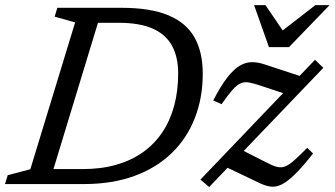

<svg xmlns="http://www.w3.org/2000/svg" viewBox="-38 -719 1308 750"><path d="M284 -58.5Q356.5 -58.5 415.5 -75.2Q474.5 -92 519.8 -124Q565 -156 595.8 -201.8Q626.5 -247.5 642.2 -305.5Q658 -363.5 658 -432.5Q658 -495.5 634.2 -539.8Q610.5 -584 559.2 -607Q508 -630 424.5 -630H290L309.5 -688.5H437.5Q550 -688.5 619.8 -659.2Q689.5 -630 721.8 -572.8Q754 -515.5 754 -431Q754 -337.5 723.5 -258.8Q693 -180 633.8 -122Q574.5 -64 487.8 -32Q401 0 289 0H99L118 -58.5ZM255.5 -631.5 175.5 -654 186 -688.5H362.5L153 0H-18.5L-8 -34.5L80.5 -58ZM745 -17.5 1192.5 -485.5 1225 -454 779 11.5ZM827.5 -312 795 -326.5Q824.5 -384 850 -416.5Q875.5 -449 899.2 -462.8Q923 -476.5 947 -476.2Q971 -476 997 -467L1158 -414L1101.5 -344L981 -384Q953 -393.5 934.8 -396.8Q916.5 -400 901.8 -393.5Q887 -387 870 -367.8Q853 -348.5 827.5 -312ZM978 -3 840.5 -68.5 904 -134.5 1001.5 -85Q1026 -72 1042.8 -67.5Q1059.5 -63 1074.8 -68.5Q1090 -74 1110.2 -91.8Q1130.5 -109.5 1162 -141.5L1185 -119.5Q1144.5 -68 1115 -39Q1085.5 -10 1063 1.2Q1040.5 12.5 1020.2 10Q1000 7.5 978 -3ZM1249.5 -699 1091 -535H1012.5L954.5 -699H999L1072.5 -591H1054.5L1194 -699Z"/></svg>

Font: Newsreader 12pt
Style: Italic
Weight: 400
Italic angle: -17°
Version: Version 1.003